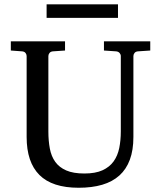

<svg xmlns="http://www.w3.org/2000/svg" viewBox="-20 -865 752 901"><path d="M627 -624Q616.2 -623 611.1 -616.2Q606 -609.4 606 -602.1V-222.2Q606 -160.6 589.4 -115.7Q572.8 -70.8 540.3 -41.5Q507.8 -12.2 459.7 2Q411.6 16.1 349.1 16.1Q225.1 16.1 165 -43.9Q105 -104 105 -222.2V-602.1Q105 -609.4 99.9 -616.2Q94.7 -623 84 -624L30.8 -627.9V-670.9H285.2V-627.9L228 -624Q217.3 -623 212.2 -616.2Q207 -609.4 207 -602.1V-248Q207 -204.1 213.9 -167.7Q220.7 -131.3 239.3 -105.5Q257.8 -79.6 290.8 -65.2Q323.7 -50.8 376 -50.8Q427.7 -50.8 460.9 -65.9Q494.1 -81.1 513.2 -107.7Q532.2 -134.3 539.6 -170.4Q546.9 -206.5 546.9 -248V-602.1Q546.9 -609.4 541.3 -616.2Q535.6 -623 524.9 -624L467.8 -627.9V-670.9H685.1V-627.9ZM198.7 -781.2V-844.7H533.7V-781.2Z"/></svg>

Font: Charis SIL Eur
Style: Regular
Weight: 400
Foundry: SIL International
Version: Version 5.000